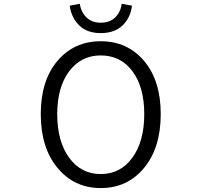

<svg xmlns="http://www.w3.org/2000/svg" viewBox="-20 -958 1040 991"><path d="M500 12.7Q363.3 12.7 276.9 -91.3Q190.4 -195.3 190.4 -369.1Q190.4 -542 276.4 -643.6Q362.3 -745.1 500 -745.1Q637.7 -745.1 723.6 -643.6Q809.6 -542 809.6 -369.1Q809.6 -195.3 723.6 -91.3Q637.7 12.7 500 12.7ZM724.6 -369.1Q724.6 -508.8 663.6 -590.3Q602.5 -671.9 500 -671.9Q398.4 -671.9 336.9 -589.8Q275.4 -507.8 275.4 -369.1Q275.4 -228.5 336.9 -144Q398.4 -59.6 500 -59.6Q601.6 -59.6 663.1 -144Q724.6 -228.5 724.6 -369.1ZM500 -787.1Q428.7 -787.1 388.2 -827.6Q347.7 -868.2 339.8 -928.7L391.6 -938.5Q398.4 -895.5 426.3 -868.2Q454.1 -840.8 500 -840.8Q546.9 -840.8 574.7 -868.2Q602.5 -895.5 608.4 -938.5L661.1 -928.7Q654.3 -868.2 613.3 -827.6Q572.3 -787.1 500 -787.1Z"/></svg>

Font: Gen Shin Gothic Monospace Normal
Style: Regular
Weight: 350
Designer: [Source Han Sans]
Ryoko NISHIZUKA  (kana & ideographs); Paul D. Hunt (Latin, Greek & Cyrillic); Wenlong ZHANG  (bopomofo
Version: Version 1.002.20150607